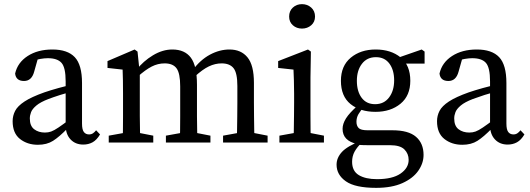

<svg xmlns="http://www.w3.org/2000/svg" viewBox="-20 -688 2558 927"><path d="M163 11Q112 11 76.5 -17Q41 -45 41 -103Q41 -129 53 -152.5Q65 -176 98.5 -198Q132 -220 194 -242Q223 -252 262.5 -263Q302 -274 337 -281V-247Q306 -241 270.5 -229.5Q235 -218 214 -210Q175 -195 155.5 -178.5Q136 -162 130 -146.5Q124 -131 124 -116Q124 -80 145 -64Q166 -48 197 -48Q213 -48 227 -53Q241 -58 262.5 -72.5Q284 -87 321 -115L333 -68H306Q266 -27 236 -8Q206 11 163 11ZM382 10Q344 10 320.5 -15Q297 -40 297 -83V-295Q297 -362 277 -384.5Q257 -407 211 -407Q195 -407 174.5 -403.5Q154 -400 128 -391L167 -420L145 -342Q133 -297 96 -297Q57 -297 53 -333Q65 -386 113.5 -417.5Q162 -449 233 -449Q306 -449 341 -412Q376 -375 376 -287V-92Q376 -62 385 -50.5Q394 -39 410 -39Q421 -39 429 -44.5Q437 -50 444 -59L463 -39Q447 -12 427 -1Q407 10 382 10Z M1123 0Q1124 -21 1124.5 -55Q1125 -89 1125.5 -126.5Q1126 -164 1126 -193V-273Q1126 -336 1107.5 -359Q1089 -382 1050 -382Q1019 -382 988.5 -367.5Q958 -353 920 -318L903 -349H910Q947 -399 993.5 -424Q1040 -449 1088 -449Q1144 -449 1175 -411Q1206 -373 1206 -288V-193Q1206 -164 1206.5 -126.5Q1207 -89 1207.5 -55Q1208 -21 1209 0ZM505 0V-33L605 -51H628L720 -33V0ZM572 0Q573 -21 573.5 -55.5Q574 -90 574 -127.5Q574 -165 574 -193V-237Q574 -275 573.5 -299.5Q573 -324 572 -352L499 -360V-393L630 -449L644 -439L655 -333V-193Q655 -165 655 -127.5Q655 -90 656 -55.5Q657 -21 657 0ZM781 0V-33L881 -51H904L996 -33V0ZM848 0Q849 -21 849.5 -55Q850 -89 850 -126.5Q850 -164 850 -193V-271Q850 -334 832.5 -358Q815 -382 775 -382Q742 -382 712 -366.5Q682 -351 645 -318L630 -351H639Q672 -393 718.5 -421Q765 -449 812 -449Q872 -449 901.5 -409.5Q931 -370 931 -279V-193Q931 -164 931 -126.5Q931 -89 932 -55Q933 -21 933 0ZM1057 0V-33L1156 -51H1180L1272 -33V0Z M1329 0V-33L1429 -51H1452L1544 -33V0ZM1397 0Q1398 -21 1398.5 -55.5Q1399 -90 1399.5 -127.5Q1400 -165 1400 -193V-236Q1400 -274 1399 -299Q1398 -324 1397 -352L1323 -360V-393L1467 -449L1481 -439L1479 -314V-193Q1479 -165 1479 -127.5Q1479 -90 1479.5 -55.5Q1480 -21 1481 0ZM1438 -550Q1412 -550 1394 -566Q1376 -582 1376 -608Q1376 -635 1394 -651.5Q1412 -668 1438 -668Q1464 -668 1482.5 -651.5Q1501 -635 1501 -608Q1501 -582 1482.5 -566Q1464 -550 1438 -550Z M1796 219Q1695 219 1650 187.5Q1605 156 1605 107Q1605 74 1630.5 46Q1656 18 1724 -9L1730 -3Q1704 22 1692 44Q1680 66 1680 93Q1680 138 1712.5 157.5Q1745 177 1800 177Q1875 177 1914 150Q1953 123 1953 84Q1953 54 1932.5 33.5Q1912 13 1863 13H1756Q1742 13 1729 12.5Q1716 12 1704 10V7Q1634 -8 1634 -66Q1634 -90 1650.5 -116.5Q1667 -143 1708 -179V-189L1739 -174Q1720 -153 1710.5 -136.5Q1701 -120 1701 -100Q1701 -81 1711.5 -70Q1722 -59 1755 -59H1875Q1952 -59 1988.5 -27.5Q2025 4 2025 60Q2025 100 1999.5 136.5Q1974 173 1923 196Q1872 219 1796 219ZM1793 -148Q1719 -148 1672.5 -185.5Q1626 -223 1626 -298Q1626 -370 1673.5 -409.5Q1721 -449 1794 -449Q1867 -449 1914 -411Q1961 -373 1961 -298Q1961 -226 1913.5 -187Q1866 -148 1793 -148ZM1791 -185Q1834 -185 1858.5 -217.5Q1883 -250 1883 -300Q1883 -350 1860 -381Q1837 -412 1795 -412Q1752 -412 1727.5 -380Q1703 -348 1703 -298Q1703 -247 1726 -216Q1749 -185 1791 -185ZM1889 -381V-407H1895L2016 -449L2030 -439V-381Z M2212 11Q2161 11 2125.5 -17Q2090 -45 2090 -103Q2090 -129 2102 -152.5Q2114 -176 2147.5 -198Q2181 -220 2243 -242Q2272 -252 2311.5 -263Q2351 -274 2386 -281V-247Q2355 -241 2319.5 -229.5Q2284 -218 2263 -210Q2224 -195 2204.5 -178.5Q2185 -162 2179 -146.5Q2173 -131 2173 -116Q2173 -80 2194 -64Q2215 -48 2246 -48Q2262 -48 2276 -53Q2290 -58 2311.5 -72.5Q2333 -87 2370 -115L2382 -68H2355Q2315 -27 2285 -8Q2255 11 2212 11ZM2431 10Q2393 10 2369.5 -15Q2346 -40 2346 -83V-295Q2346 -362 2326 -384.5Q2306 -407 2260 -407Q2244 -407 2223.5 -403.5Q2203 -400 2177 -391L2216 -420L2194 -342Q2182 -297 2145 -297Q2106 -297 2102 -333Q2114 -386 2162.5 -417.5Q2211 -449 2282 -449Q2355 -449 2390 -412Q2425 -375 2425 -287V-92Q2425 -62 2434 -50.5Q2443 -39 2459 -39Q2470 -39 2478 -44.5Q2486 -50 2493 -59L2512 -39Q2496 -12 2476 -1Q2456 10 2431 10Z"/></svg>

Font: Lisu Bosa Light
Style: Regular
Weight: 300
Designer: David Morse, Annie Olsen, Victor Gaultney, Frank Grießhammer (Latin)
Foundry: SIL International
Version: Version 2.000